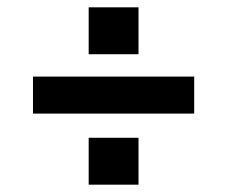

<svg xmlns="http://www.w3.org/2000/svg" viewBox="-20 -574 620 524"><path d="M510 -264V-365H70V-264ZM358 -426V-554H222V-426ZM358 -70V-198H222V-70Z"/></svg>

Font: Play
Style: Bold
Weight: 700
Designer: Jonas Hecksher
Foundry: Jonas Hecksher, Playtypeª, e-types AS
Version: Version 1.002